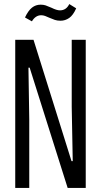

<svg xmlns="http://www.w3.org/2000/svg" viewBox="-20 -925 498 945"><path d="M55 -729H145L332 -132H338L333 -399V-729H402V0H313L126 -592H120L124 -338V0H55ZM222 -838Q212 -843 202 -846.5Q192 -850 183 -850Q155 -850 137 -820L103 -839Q119 -873 137.5 -887.5Q156 -902 180 -902Q194 -902 204.5 -898.5Q215 -895 233 -887Q259 -874 275 -874Q306 -874 321 -905L355 -884Q340 -850 320.5 -836.5Q301 -823 278 -823Q262 -823 250 -827Q238 -831 222 -838Z"/></svg>

Font: Mona Sans Condensed
Style: Regular
Weight: 400
Width: 3
Designer: Deni Anggara
Foundry: GitHub
Version: Version 2.000